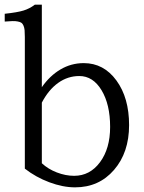

<svg xmlns="http://www.w3.org/2000/svg" viewBox="-30 -786 616 821"><path d="M-9.8 -727.1Q44.4 -732.9 70.6 -741Q96.7 -749 119.1 -766.1H148.9V-413.1Q182.6 -461.9 228.5 -489Q274.4 -516.1 328.1 -516.1Q413.6 -516.1 467.8 -441.9Q522 -367.7 522 -251Q522 -133.8 457.5 -59.3Q393.1 15.1 291 15.1Q238.8 15.1 180.9 -6.6Q123 -28.3 76.2 -64.9V-627.9Q76.2 -646 75.2 -656.7Q74.2 -667.5 70.6 -676Q66.9 -684.6 62 -688.2Q57.1 -691.9 46.1 -694.1Q35.2 -696.3 23.2 -695.8Q11.2 -695.3 -9.8 -693.8ZM148.9 -87.9Q175.8 -63 213.1 -48.6Q250.5 -34.2 287.1 -34.2Q354.5 -34.2 397.7 -92.5Q440.9 -150.9 440.9 -243.2Q440.9 -339.4 404.3 -400.1Q367.7 -460.9 309.1 -460.9Q259.8 -460.9 218.8 -431.6Q177.7 -402.3 148.9 -347.2Z"/></svg>

Font: LT Superior Serif
Style: Regular
Weight: 400
Designer: Daniel Lyons
Foundry: LyonsType
Version: Version 2.120;FEAKit 1.0